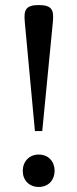

<svg xmlns="http://www.w3.org/2000/svg" viewBox="-20 -727 305 759"><path d="M78 -640 118 -209H147L189 -640C193 -685 188 -707 133 -707C79 -707 74 -685 78 -640ZM70 -51C70 -15 95 12 133 12C172 12 195 -15 196 -51C196 -88 172 -116 133 -116C95 -116 70 -88 70 -51Z"/></svg>

Font: Lingua Franca
Style: Regular
Weight: 400
Version: Version 1.19